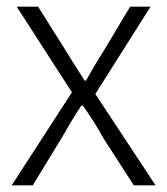

<svg xmlns="http://www.w3.org/2000/svg" viewBox="-20 -554 500 574"><path d="M15 0H78L164 -141C183 -174 202 -207 223 -238H228C250 -207 271 -174 289 -141L380 0H445L265 -273L430 -534H369L290 -402C271 -373 255 -344 237 -313H233C214 -344 194 -373 177 -402L94 -534H30L195 -278Z"/></svg>

Font: Noto Sans SC Light
Style: Regular
Weight: 300
Designer: Ryoko NISHIZUKA 西塚涼子 (kana, bopomofo & ideographs); Paul D. Hunt (Latin, Greek & Cyrillic); Sandoll Communications 산돌커뮤니
Foundry: Adobe
Version: Version 2.004;hotconv 1.0.118;makeotfexe 2.5.65603